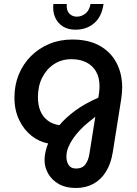

<svg xmlns="http://www.w3.org/2000/svg" viewBox="-20 -719 681 957"><path d="M358 218Q308 218 273.5 198.5Q239 179 220.5 147Q202 115 202 78Q202 57 207.5 34.5Q213 12 220 -4Q176 -12 138 -41.5Q100 -71 76 -120Q52 -169 52 -233Q52 -295 73.5 -347.5Q95 -400 134 -439Q173 -478 225.5 -500Q278 -522 340 -522Q421 -522 476 -491.5Q531 -461 560 -407Q589 -353 589 -282Q589 -268 587.5 -253.5Q586 -239 584 -224L542 40Q533 97 508 137Q483 177 445 197.5Q407 218 358 218ZM359 121Q390 121 405.5 100.5Q421 80 426 46L455 -137Q437 -123 417 -106.5Q397 -90 378.5 -70.5Q360 -51 345 -29.5Q330 -8 320.5 15Q311 38 311 62Q311 87 322.5 104Q334 121 359 121ZM276 -95Q306 -131 353.5 -166.5Q401 -202 470 -232L474 -258Q475 -267 475.5 -274.5Q476 -282 476 -290Q476 -332 459 -362Q442 -392 410.5 -408Q379 -424 336 -424Q287 -424 249.5 -399.5Q212 -375 190.5 -332.5Q169 -290 169 -235Q169 -195 181.5 -165.5Q194 -136 218 -118Q242 -100 276 -95ZM356 -571Q319 -571 293 -587.5Q267 -604 254.5 -633Q242 -662 246 -699H313Q311 -680 316.5 -666Q322 -652 334.5 -644Q347 -636 363 -636Q387 -636 406.5 -652Q426 -668 431 -699H496Q487 -635 449 -603Q411 -571 356 -571Z"/></svg>

Font: MuseoModerno Medium
Style: Italic
Weight: 500
Italic angle: -9°
Designer: Pablo Cosgaya, Héctor Gatti, Marcela Romero, and the Authors of The MuseoModerno Project.
Foundry: Omnibus-Type Team
Version: Version 1.003